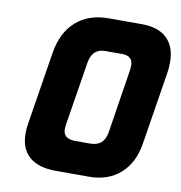

<svg xmlns="http://www.w3.org/2000/svg" viewBox="-83 -825 854 907"><g transform="rotate(10 343.5 -371.5)"><path d="M73 -145Q73 -169 77 -192L133 -542Q149 -641 209.5 -694.5Q270 -748 366 -748H524Q604 -748 645.5 -708Q687 -668 687 -593Q687 -566 683 -542L627 -192Q612 -99 553.5 -47Q495 5 404 5H245Q160 5 116.5 -33.5Q73 -72 73 -145ZM381 -150Q415 -150 434 -166.5Q453 -183 459 -218L507 -524L509 -544Q509 -570 496 -581.5Q483 -593 458 -593H376Q314 -593 303 -524L254 -219Q252 -203 252 -199Q252 -173 267 -161.5Q282 -150 312 -150Z"/></g></svg>

Font: Exo ExtraBold
Style: Italic
Weight: 800
Italic angle: -9°
Designer: Natanael Gama
Foundry: Natanael Gama
Version: Version 1.500; ttfautohint (v1.6)